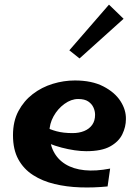

<svg xmlns="http://www.w3.org/2000/svg" viewBox="-20 -802 599 828"><path d="M444 2Q385 8 326 6Q267 4 215 -8.5Q163 -21 122.5 -47Q82 -73 59 -115Q36 -157 36 -219Q36 -279 59.5 -323Q83 -367 121.5 -396.5Q160 -426 207.5 -440.5Q255 -455 303 -455Q376 -455 425.5 -429.5Q475 -404 499.5 -366Q524 -328 523 -288Q523 -255 507.5 -223Q492 -191 455 -170.5Q418 -150 352 -150Q329 -150 301.5 -154Q274 -158 245.5 -165.5Q217 -173 191 -183.5Q165 -194 147 -207L173 -256Q194 -244 223.5 -236Q253 -228 293 -228Q321 -228 343 -237Q365 -246 377.5 -263.5Q390 -281 390 -307Q390 -323 383 -338.5Q376 -354 360.5 -364.5Q345 -375 317 -375Q287 -375 258 -354Q229 -333 211 -300.5Q193 -268 193 -232Q193 -185 210.5 -150Q228 -115 262 -94Q296 -73 344.5 -68Q393 -63 455 -75ZM323 -550 279 -585 450 -782 513 -721Z"/></svg>

Font: Marhey Medium
Style: Regular
Weight: 500
Designer: Nur Syamsi & Bustanul Arifin
Foundry: Namelatype
Version: Version 1.000